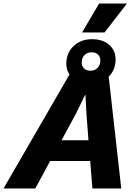

<svg xmlns="http://www.w3.org/2000/svg" viewBox="-75 -1063 766 1083"><path d="M641 -1043 515 -880H388L484 -1043ZM577 -728Q577 -668 538 -631L609 0H446L434 -155H208L124 0H-55L317 -643Q299 -668 299 -703Q299 -764 340 -803Q381 -842 444 -842Q504 -842 540.5 -810.5Q577 -779 577 -728ZM386 -710Q386 -689 399.5 -676.5Q413 -664 436 -664Q459 -664 475 -680Q491 -696 491 -722Q491 -743 477.5 -755.5Q464 -768 441 -768Q418 -768 402 -752.5Q386 -737 386 -710ZM272 -272H424L413 -417L407 -528H405L352 -419Z"/></svg>

Font: Elaine Sans
Style: Bold Italic
Weight: 700
Italic angle: -13°
Designer: Wei Huang
Foundry: Wei Huang
Version: Version 2.001;December 24, 2019;FontCreator 12.0.0.2547 64-b